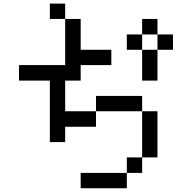

<svg xmlns="http://www.w3.org/2000/svg" viewBox="-20 -879 1040 1040"><path d="M667 -609.4V-692.4H750V-609.4ZM83 -442.4V-526.4H333V-776.4H417V-609.4H583V-526.4H417V-442.4H333V-276.4H500V-192.4H333V-109.4H250V-442.4ZM750 -609.4H833V-442.4H750ZM833 -609.4V-692.4H750V-776.4H833V-692.4H917V-609.4ZM667 57.6V-26.4H750V57.6ZM667 57.6V140.6H417V57.6ZM750 -26.4V-276.4H500V-359.4H750V-276.4H833V-26.4ZM333 -776.4H250V-859.4H333Z"/></svg>

Font: KH Dot Kodenmachou 12
Style: Regular
Weight: 400
Designer: Original version for X68000 by Keitarou Hiraki (http://hp.vector.co.jp/authors/VA000874/) / TrueType conversion by Homem
Version: Version 1.00.20150527